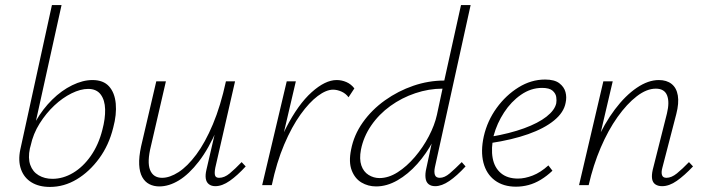

<svg xmlns="http://www.w3.org/2000/svg" viewBox="-20 -731 2783 758"><path d="M177 7Q134 7 104.5 -11Q75 -29 63 -62.5Q51 -96 60 -140L185 -711H223L122 -254Q149 -301 186 -337.5Q223 -374 265 -394.5Q307 -415 345 -415Q388 -415 410.5 -390Q433 -365 437 -322Q441 -279 427 -227Q410 -158 371.5 -105.5Q333 -53 283 -23Q233 7 177 7ZM98 -145Q90 -107 99.5 -80Q109 -53 132.5 -39Q156 -25 187 -25Q229 -25 268.5 -48.5Q308 -72 338.5 -115.5Q369 -159 384 -218Q396 -263 395 -299.5Q394 -336 377.5 -358Q361 -380 328 -380Q298 -380 262.5 -362.5Q227 -345 194.5 -314.5Q162 -284 136.5 -243.5Q111 -203 101 -156Z M609 5Q587 5 569.5 -4Q552 -13 541.5 -32Q531 -51 529.5 -81Q528 -111 537 -153L597 -410H635L576 -155Q560 -91 572.5 -60Q585 -29 620 -29Q650 -29 685 -51.5Q720 -74 755 -121Q790 -168 820.5 -240.5Q851 -313 872 -410H896Q872 -302 838 -223Q804 -144 765 -93.5Q726 -43 686.5 -19Q647 5 609 5ZM830 4Q815 4 805 -3.5Q795 -11 792.5 -25.5Q790 -40 795 -61L876 -410H908L830 -69Q826 -48 829 -38.5Q832 -29 845 -29Q866 -29 887 -46.5Q908 -64 934 -91L950 -74Q917 -38 887 -17Q857 4 830 4Z M1031 0Q1062 -134 1109.5 -226.5Q1157 -319 1210.5 -367Q1264 -415 1309 -415Q1329 -415 1347.5 -407Q1366 -399 1379 -382L1356 -347Q1345 -362 1328 -369.5Q1311 -377 1295 -377Q1268 -377 1234.5 -352Q1201 -327 1166.5 -279Q1132 -231 1102 -160.5Q1072 -90 1053 0ZM1015 0 1112 -410H1148L1052 0Z M1465 5Q1433 5 1407 -10.5Q1381 -26 1368.5 -58.5Q1356 -91 1366 -140Q1377 -198 1412.5 -248Q1448 -298 1500 -335Q1552 -372 1612 -392.5Q1672 -413 1734 -413L1800 -711H1838L1697 -71Q1693 -52 1697 -40.5Q1701 -29 1716 -29Q1735 -29 1755.5 -46.5Q1776 -64 1803 -91L1818 -74Q1784 -37 1754 -16.5Q1724 4 1698 4Q1682 4 1672 -4Q1662 -12 1660 -28.5Q1658 -45 1663 -66L1701 -243L1729 -277Q1717 -226 1690.5 -175.5Q1664 -125 1627.5 -84Q1591 -43 1549 -19Q1507 5 1465 5ZM1478 -28Q1514 -28 1550 -51Q1586 -74 1618 -111.5Q1650 -149 1673 -193Q1696 -237 1705 -278L1730 -395L1747 -381H1727Q1673 -381 1619.5 -363Q1566 -345 1521 -312.5Q1476 -280 1445.5 -235.5Q1415 -191 1405 -140Q1398 -103 1406.5 -78Q1415 -53 1435 -40.5Q1455 -28 1478 -28Z M2017 6Q1967 6 1933.5 -19Q1900 -44 1888.5 -89Q1877 -134 1890 -193Q1904 -254 1940.5 -304.5Q1977 -355 2027 -386Q2077 -417 2132 -417Q2169 -417 2188 -402.5Q2207 -388 2212.5 -367.5Q2218 -347 2213 -325Q2206 -287 2167.5 -255.5Q2129 -224 2065.5 -201.5Q2002 -179 1916 -166L1917 -191Q1993 -204 2049 -224.5Q2105 -245 2137.5 -270.5Q2170 -296 2176 -323Q2178 -334 2176 -348Q2174 -362 2161.5 -373Q2149 -384 2120 -384Q2076 -384 2037 -357Q1998 -330 1970 -287Q1942 -244 1929 -196Q1918 -145 1925 -107Q1932 -69 1957.5 -47.5Q1983 -26 2025 -26Q2052 -26 2083 -38Q2114 -50 2145 -78L2161 -57Q2139 -36 2115 -21.5Q2091 -7 2066.5 -0.5Q2042 6 2017 6Z M2594 4Q2578 4 2567.5 -3Q2557 -10 2554.5 -24.5Q2552 -39 2557 -61L2613 -283Q2624 -328 2613.5 -354.5Q2603 -381 2569 -381Q2533 -381 2494 -351Q2455 -321 2418 -269Q2381 -217 2351.5 -148Q2322 -79 2304 0H2275Q2298 -91 2332 -167.5Q2366 -244 2407.5 -299Q2449 -354 2494 -384.5Q2539 -415 2581 -415Q2612 -415 2631.5 -399.5Q2651 -384 2656 -354Q2661 -324 2650 -281L2595 -69Q2590 -51 2593.5 -40Q2597 -29 2611 -29Q2631 -29 2652.5 -46.5Q2674 -64 2700 -91L2716 -74Q2682 -38 2652 -17Q2622 4 2594 4ZM2266 0 2362 -410H2399L2303 0Z"/></svg>

Font: Ysabeau Office ExtraLight
Style: Italic
Weight: 250
Italic angle: -12°
Designer: Christian Thalmann (Catharsis Fonts)
Version: Version 2.001;gftools[0.9.30]; featfreeze: tnum,lnum,ss02